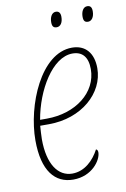

<svg xmlns="http://www.w3.org/2000/svg" viewBox="-83 -759 540 820"><g transform="rotate(-10 187.5 -349.5)"><path d="M347 -643C362 -643 374 -658 374 -684C374 -702 367 -709 354 -709C336 -709 327 -689 327 -668C327 -649 334 -643 347 -643ZM211 -643C227 -643 238 -658 238 -684C238 -702 230 -709 218 -709C200 -709 191 -689 191 -668C191 -649 198 -643 211 -643ZM168 10C250 10 293 -53 293 -86C293 -94 290 -99 285 -100C262 -56 222 -16 168 -16C107 -16 65 -74 65 -183C65 -198 67 -227 68 -241H106C248 -241 351 -333 351 -441C351 -507 317 -546 259 -546C123 -546 37 -334 37 -183C37 -50 89 10 168 10ZM101 -266H72C93 -390 169 -521 257 -521C299 -521 323 -495 323 -442C323 -341 227 -266 101 -266Z"/></g></svg>

Font: Noto Serif Condensed Thin
Style: Italic
Weight: 100
Width: 3
Italic angle: -12°
Designer: Monotype Design Team
Foundry: Monotype Imaging Inc.
Version: Version 2.013